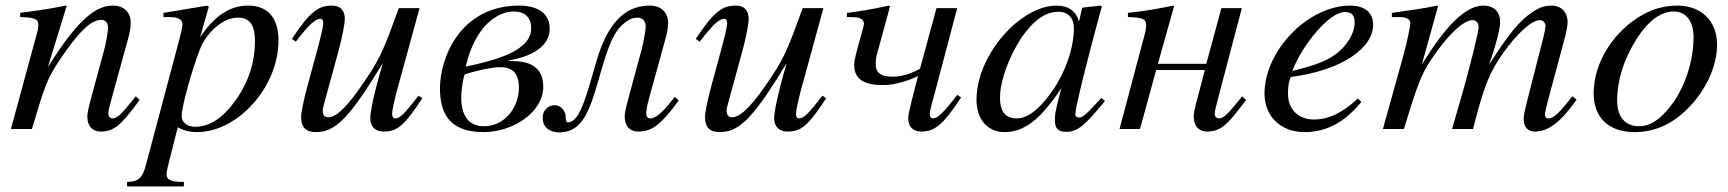

<svg xmlns="http://www.w3.org/2000/svg" viewBox="-20 -461 6174 686"><path d="M465 -117C458 -108 451 -99 444 -91C415 -54 397 -38 383 -38C371 -38 367 -47 367 -56C367 -64 371 -81 381 -117L437 -320C443 -341 447 -362 447 -380C447 -416 425 -441 382 -441C318 -441 251 -381 151 -221L218 -439L214 -441C161 -430 134 -426 52 -415V-400C103 -399 117 -393 117 -373C117 -367 116 -358 115 -353L19 0H94C141 -158 149 -181 194 -248C257 -341 302 -390 342 -390C357 -390 366 -379 366 -361C366 -349 360 -313 352 -282L308 -120C294 -68 292 -55 292 -45C292 -7 314 9 339 9C386 9 411 -11 479 -104Z M726 -437 721 -441 564 -415V-400H588C604 -400 632 -397 632 -373C632 -368 628 -346 617 -306L502 126C490 173 477 188 434 189V205H637V189C590 189 575 182 575 160C575 146 598 64 615 -6C640 7 661 11 684 11C830 11 975 -151 975 -316C975 -394 940 -441 866 -441C806 -441 749 -409 695 -328ZM891 -313C891 -243 870 -170 822 -103C778 -41 730 -8 677 -8C649 -8 629 -24 629 -46C629 -80 665 -209 694 -284C717 -344 776 -398 829 -398C874 -398 891 -370 891 -313Z M1475 -119C1424 -52 1408 -38 1392 -38C1385 -38 1381 -44 1381 -55C1381 -67 1391 -110 1396 -129L1479 -432H1405C1356 -298 1342 -260 1295 -189C1233 -95 1187 -42 1153 -42C1138 -42 1133 -52 1133 -67C1133 -71 1135 -80 1136 -83L1190 -281C1202 -324 1212 -378 1212 -393C1212 -424 1196 -441 1166 -441C1119 -441 1088 -421 1023 -322L1037 -312C1088 -379 1109 -394 1125 -394C1132 -394 1135 -388 1135 -377C1135 -365 1124 -322 1118 -299L1083 -170C1064 -101 1056 -61 1056 -42C1056 -5 1074 11 1109 11C1180 11 1230 -42 1348 -236C1316 -128 1303 -61 1303 -39C1303 -8 1321 9 1351 9C1399 9 1424 -11 1489 -110Z M1797 -245C1877 -258 1944 -294 1944 -358C1944 -419 1893 -441 1835 -441C1626 -441 1552 -256 1552 -146C1552 -59 1583 11 1708 11C1813 11 1921 -60 1921 -151C1921 -243 1839 -243 1797 -243ZM1878 -360C1878 -280 1754 -246 1644 -223C1680 -378 1765 -420 1815 -420C1854 -420 1878 -400 1878 -360ZM1834 -148C1834 -83 1789 -10 1708 -10C1651 -10 1628 -53 1628 -112C1628 -144 1636 -184 1640 -195C1671 -206 1734 -221 1768 -221C1812 -221 1834 -198 1834 -148Z M2391 -115 2370 -89C2340 -52 2318 -38 2304 -38C2292 -38 2289 -45 2289 -56C2289 -64 2291 -81 2301 -117L2357 -320C2363 -341 2367 -362 2367 -380C2367 -415 2343 -441 2303 -441C2235 -441 2159 -408 2111 -242L2097 -194C2068 -94 2047 -24 2008 -24C1998 -24 2005 -45 1997 -61C1989 -78 1976 -85 1963 -85C1942 -85 1919 -72 1919 -39C1919 -4 1947 12 1978 12C2010 12 2032 1 2051 -19C2086 -56 2105 -131 2118 -174L2136 -235C2157 -306 2177 -347 2200 -369C2218 -386 2235 -398 2258 -398C2273 -398 2287 -389 2287 -365C2287 -353 2280 -313 2272 -282L2228 -120C2214 -68 2212 -55 2212 -45C2212 -7 2234 9 2259 9C2306 9 2337 -9 2405 -102Z M2918 -119C2867 -52 2851 -38 2835 -38C2828 -38 2824 -44 2824 -55C2824 -67 2834 -110 2839 -129L2922 -432H2848C2799 -298 2785 -260 2738 -189C2676 -95 2630 -42 2596 -42C2581 -42 2576 -52 2576 -67C2576 -71 2578 -80 2579 -83L2633 -281C2645 -324 2655 -378 2655 -393C2655 -424 2639 -441 2609 -441C2562 -441 2531 -421 2466 -322L2480 -312C2531 -379 2552 -394 2568 -394C2575 -394 2578 -388 2578 -377C2578 -365 2567 -322 2561 -299L2526 -170C2507 -101 2499 -61 2499 -42C2499 -5 2517 11 2552 11C2623 11 2673 -42 2791 -236C2759 -128 2746 -61 2746 -39C2746 -8 2764 9 2794 9C2842 9 2867 -11 2932 -110Z M3400 -122C3349 -55 3329 -38 3313 -38C3306 -38 3302 -44 3302 -55C3302 -67 3315 -110 3321 -133L3400 -432H3326L3267 -215C3252 -207 3213 -187 3170 -187C3122 -187 3109 -204 3109 -232C3109 -242 3109 -250 3113 -266L3160 -438L3156 -441C3099 -428 3035 -418 3006 -415V-400C3043 -400 3047 -399 3056 -394C3062 -391 3067 -383 3067 -376C3067 -373 3064 -361 3060 -347C3038 -267 3032 -248 3032 -229C3032 -180 3064 -157 3136 -157C3181 -157 3230 -175 3260 -189L3247 -139C3236 -96 3225 -54 3225 -39C3225 -8 3242 9 3272 9C3319 9 3349 -14 3414 -113Z M3915 -111 3888 -82C3858 -49 3845 -41 3836 -41C3828 -41 3822 -45 3822 -54C3822 -74 3864 -246 3911 -417C3914 -427 3915 -429 3917 -438L3910 -441L3849 -434L3846 -431L3835 -383C3827 -420 3798 -441 3755 -441C3700 -441 3642 -410 3592 -363C3521 -296 3469 -196 3469 -105C3469 -29 3513 11 3569 11C3639 11 3697 -33 3772 -146C3751 -64 3749 -56 3749 -31C3749 -2 3761 10 3789 10C3829 10 3853 -9 3928 -100ZM3817 -361C3817 -290 3787 -204 3740 -136C3710 -93 3663 -38 3613 -38C3577 -38 3553 -57 3553 -112C3553 -175 3588 -264 3630 -327C3672 -388 3716 -419 3761 -419C3796 -419 3817 -396 3817 -361Z M4418 -117C4411 -108 4404 -99 4397 -91C4368 -54 4350 -38 4336 -38C4324 -38 4320 -47 4320 -56C4320 -64 4325 -81 4334 -117L4417 -432H4344L4290 -233H4117L4175 -439L4171 -441C4118 -430 4089 -424 4010 -415V-400C4061 -399 4075 -393 4075 -373C4075 -367 4074 -355 4073 -350L3980 0H4053L4111 -211H4285L4261 -120C4247 -68 4245 -55 4245 -45C4245 -7 4267 9 4292 9C4339 9 4364 -11 4432 -104Z M4832 -109C4767 -50 4719 -34 4675 -34C4619 -34 4582 -70 4582 -125C4582 -140 4582 -166 4592 -186C4771 -209 4886 -287 4886 -373C4886 -415 4857 -441 4804 -441C4654 -441 4498 -281 4498 -126C4498 -43 4559 11 4640 11C4723 11 4787 -27 4844 -97ZM4598 -209C4632 -298 4728 -418 4785 -418C4813 -418 4820 -403 4820 -379C4820 -348 4801 -312 4770 -282C4733 -247 4685 -229 4599 -208Z M5613 -105 5598 -117 5577 -91C5547 -54 5529 -38 5512 -38C5504 -38 5500 -43 5500 -54C5500 -58 5504 -76 5510 -99L5568 -315C5577 -348 5581 -369 5581 -382C5581 -416 5560 -441 5523 -441C5503 -441 5484 -436 5460 -421C5411 -390 5370 -340 5300 -229C5327 -306 5340 -362 5340 -381C5340 -417 5320 -441 5280 -441C5219 -441 5149 -375 5060 -230L5118 -439L5115 -441C5060 -430 5032 -426 4953 -415V-400H4978C5005 -400 5019 -393 5019 -378C5019 -371 5010 -320 4994 -262L4921 0H4996C5044 -158 5058 -194 5092 -246C5148 -331 5207 -389 5241 -389C5254 -389 5263 -380 5263 -364C5263 -351 5239 -245 5195 -93L5168 0H5243C5282 -154 5302 -203 5351 -272C5401 -342 5452 -389 5482 -389C5493 -389 5502 -380 5502 -368C5502 -363 5500 -350 5495 -330L5437 -103C5427 -64 5424 -47 5424 -37C5424 -7 5438 9 5464 9C5511 9 5555 -24 5608 -98Z M6115 -301C6115 -389 6055 -441 5974 -441C5933 -441 5893 -432 5854 -411C5749 -355 5674 -240 5674 -128C5674 -41 5727 11 5821 11C5887 11 5951 -14 6009 -72C6075 -137 6115 -225 6115 -301ZM6031 -326C6031 -250 6003 -156 5957 -93C5918 -39 5880 -10 5836 -10C5789 -10 5758 -41 5758 -101C5758 -180 5786 -259 5832 -329C5872 -389 5916 -420 5960 -420C6003 -420 6031 -387 6031 -326Z"/></svg>

Font: STIXGeneral
Style: Italic
Weight: 400
Italic angle: -16.33°
Designer: MicroPress Inc., with final additions and corrections provided by Coen Hoffman, Elsevier (retired)
Version: Version 1.1.0